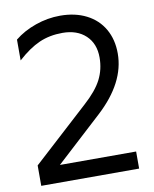

<svg xmlns="http://www.w3.org/2000/svg" viewBox="-86 -843 730 908"><g transform="rotate(-10 278.5 -388.5)"><path d="M38 -98 306 -343Q366 -397 390.5 -445Q415 -493 415 -550Q415 -617 373.5 -656Q332 -695 262 -695Q200 -695 150 -673Q100 -651 45 -601V-701Q88 -736 146.5 -756.5Q205 -777 265 -777Q337 -777 391 -749.5Q445 -722 474 -671.5Q503 -621 503 -554Q503 -414 364 -286L142 -82H508V0H38Z"/></g></svg>

Font: Application
Style: Regular
Weight: 400
Designer: Wei Huang
Foundry: Wei Huang
Version: Version 0.012